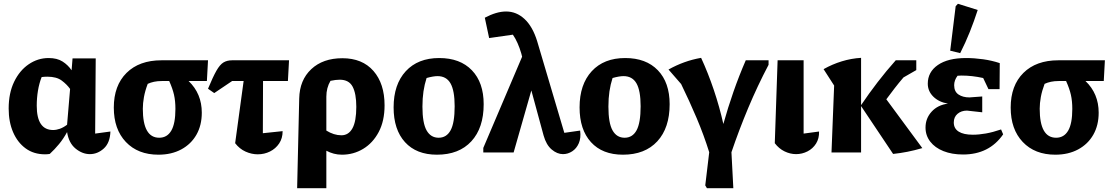

<svg xmlns="http://www.w3.org/2000/svg" viewBox="-20 -809 5904 1019"><path d="M244 8Q232 10 219 10Q159 10 116 -21.5Q73 -53 49.5 -107.5Q26 -162 26 -233Q26 -315 55 -375Q84 -435 132.5 -468Q181 -501 238 -501Q283 -501 312 -482.5Q341 -464 360 -436L365 -499H488L485 -100L566 -111Q564 -51 531 -21Q498 9 457 9Q417 9 381 -20.5Q345 -50 336 -108Q317 -73 293.5 -44.5Q270 -16 244 8ZM175 -248Q175 -119 262 -119Q279 -119 297.5 -125.5Q316 -132 336 -147L352 -337Q335 -361 307.5 -381.5Q280 -402 231 -402Q215 -402 201 -400Q188 -367 181.5 -328Q175 -289 175 -248Z M1051 -211Q1051 -144 1022.5 -94Q994 -44 942 -16Q890 12 821 12Q712 12 648 -55.5Q584 -123 584 -238Q584 -355 651.5 -422Q719 -489 837 -489H1084L1078 -379H981Q1051 -312 1051 -211ZM840 -379Q816 -379 797.5 -375Q779 -371 764 -364Q750 -327 744 -294Q738 -261 738 -232Q738 -78 825 -78Q867 -78 889 -115.5Q911 -153 911 -231Q911 -273 903.5 -306Q896 -339 878 -379Z M1117 -315 1084 -338Q1110 -401 1128.5 -433.5Q1147 -466 1166 -477.5Q1185 -489 1212 -489H1514L1508 -379H1376L1375 -102L1480 -113Q1480 -75 1461.5 -47.5Q1443 -20 1413 -5Q1383 10 1348 10Q1315 10 1283 -4.5Q1251 -19 1228 -49L1273 -379H1212Z M1557 190 1568 -286Q1570 -384 1632 -442Q1694 -500 1797 -500Q1903 -500 1962 -432.5Q2021 -365 2021 -250Q2021 -167 1990 -108.5Q1959 -50 1907.5 -19Q1856 12 1795 12Q1772 12 1751.5 6.5Q1731 1 1712 -9V190ZM1712 -296V-116Q1752 -91 1792 -91Q1830 -91 1850.5 -128Q1871 -165 1871 -242Q1871 -312 1851.5 -349Q1832 -386 1783 -386Q1762 -386 1734 -380Q1712 -343 1712 -296Z M2299 12Q2190 12 2129.5 -54.5Q2069 -121 2069 -239Q2069 -361 2133.5 -431Q2198 -501 2311 -501Q2422 -501 2484.5 -436Q2547 -371 2547 -256Q2547 -130 2481.5 -59Q2416 12 2299 12ZM2308 -78Q2350 -78 2371.5 -117.5Q2393 -157 2393 -245Q2393 -328 2371 -366.5Q2349 -405 2302 -405Q2280 -405 2244 -395Q2233 -361 2227.5 -324Q2222 -287 2222 -243Q2222 -156 2244 -117Q2266 -78 2308 -78Z M2975 -104 3059 -116Q3064 -77 3052 -49Q3040 -21 3017 -6Q2994 9 2968 9Q2937 9 2908 -15.5Q2879 -40 2865 -90L2800 -329L2706 0H2545V-24L2751 -508L2747 -524Q2729 -586 2702 -625L2576 -607L2553 -715Q2583 -731 2611.5 -739.5Q2640 -748 2666 -748Q2721 -748 2764 -708Q2807 -668 2831 -590Z M3286 12Q3177 12 3116.5 -54.5Q3056 -121 3056 -239Q3056 -361 3120.5 -431Q3185 -501 3298 -501Q3409 -501 3471.5 -436Q3534 -371 3534 -256Q3534 -130 3468.5 -59Q3403 12 3286 12ZM3295 -78Q3337 -78 3358.5 -117.5Q3380 -157 3380 -245Q3380 -328 3358 -366.5Q3336 -405 3289 -405Q3267 -405 3231 -395Q3220 -361 3214.5 -324Q3209 -287 3209 -243Q3209 -156 3231 -117Q3253 -78 3295 -78Z M3872 190H3732L3723 175L3744 -1Q3716 -91 3677.5 -182Q3639 -273 3595 -363L3528 -440Q3569 -463 3612 -478.5Q3655 -494 3701 -502Q3738 -422 3768.5 -331.5Q3799 -241 3819 -151Q3843 -237 3872.5 -321.5Q3902 -406 3938 -489H4059V-465Q4000 -353 3951 -236Q3902 -119 3862 -1Z M4092 -49 4107 -489H4245V-100L4327 -111Q4328 -74 4311 -47Q4294 -20 4265.5 -5.5Q4237 9 4205 9Q4174 9 4144 -5.5Q4114 -20 4092 -49Z M4393 0 4407 -355 4351 -442Q4397 -468 4447.5 -483.5Q4498 -499 4550 -502V-251Q4591 -312 4637.5 -372.5Q4684 -433 4734 -489H4843V-437L4775 -398Q4751 -370 4728.5 -341Q4706 -312 4684 -282L4875 -23Q4834 -11 4796 -3.5Q4758 4 4720 8L4550 -246V0Z M5091 11Q5032 11 4987 -7Q4942 -25 4917 -57.5Q4892 -90 4892 -132Q4892 -181 4924.5 -216.5Q4957 -252 5011 -259Q4963 -267 4933.5 -296Q4904 -325 4904 -365Q4904 -427 4957.5 -464Q5011 -501 5107 -501Q5151 -501 5197.5 -494.5Q5244 -488 5286 -474L5285 -336H5226L5198 -395Q5139 -408 5083 -408Q5072 -408 5062 -407Q5044 -383 5044 -357Q5044 -323 5067 -307.5Q5090 -292 5125 -292L5193 -297V-213L5112 -222Q5082 -222 5062 -205Q5042 -188 5042 -159Q5042 -127 5068 -110.5Q5094 -94 5143 -94Q5175 -94 5212 -100.5Q5249 -107 5293 -122L5304 -96Q5230 11 5091 11ZM5076 -527 5023 -540 5052 -776 5064 -789 5169 -756Q5150 -697 5127 -639.5Q5104 -582 5076 -527Z M5811 -211Q5811 -144 5782.5 -94Q5754 -44 5702 -16Q5650 12 5581 12Q5472 12 5408 -55.5Q5344 -123 5344 -238Q5344 -355 5411.5 -422Q5479 -489 5597 -489H5844L5838 -379H5741Q5811 -312 5811 -211ZM5600 -379Q5576 -379 5557.5 -375Q5539 -371 5524 -364Q5510 -327 5504 -294Q5498 -261 5498 -232Q5498 -78 5585 -78Q5627 -78 5649 -115.5Q5671 -153 5671 -231Q5671 -273 5663.5 -306Q5656 -339 5638 -379Z"/></svg>

Font: Piazzolla
Style: Bold
Weight: 700
Designer: Juan Pablo del Peral
Foundry: Huerta Tipografica
Version: Version 1.330